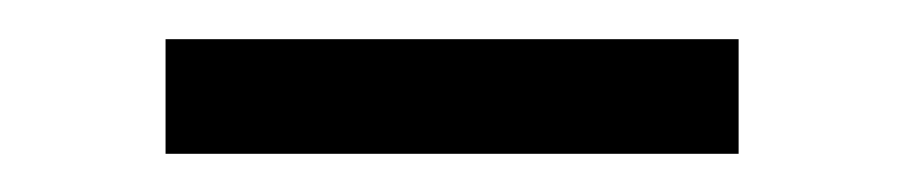

<svg xmlns="http://www.w3.org/2000/svg" viewBox="-20 -346 462 98"><path d="M64.5 -267.5V-326H357V-267.5Z"/></svg>

Font: Commissioner Light
Style: Regular
Weight: 300
Designer: Kostas Bartsokas
Foundry: Kostas Bartsokas
Version: Version 1.000; ttfautohint (v1.8.3)